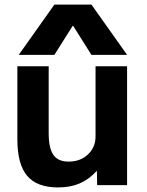

<svg xmlns="http://www.w3.org/2000/svg" viewBox="-20 -810 645 840"><path d="M56 -200V-520H193V-227Q193 -162 213.5 -132.5Q234 -103 280 -103Q332 -103 365 -134.5Q398 -166 398 -213V-520H536V0H405L404 -61H402Q369 -25 328.5 -7.5Q288 10 234 10Q142 10 99 -40.5Q56 -91 56 -200ZM218 -790H380L536 -570H380L300 -697H298L218 -570H62Z"/></svg>

Font: Enso
Style: Bold
Weight: 700
Designer: Coji Morishita
Foundry: UNDERFOREST DESIGN
Version: Version 1.000